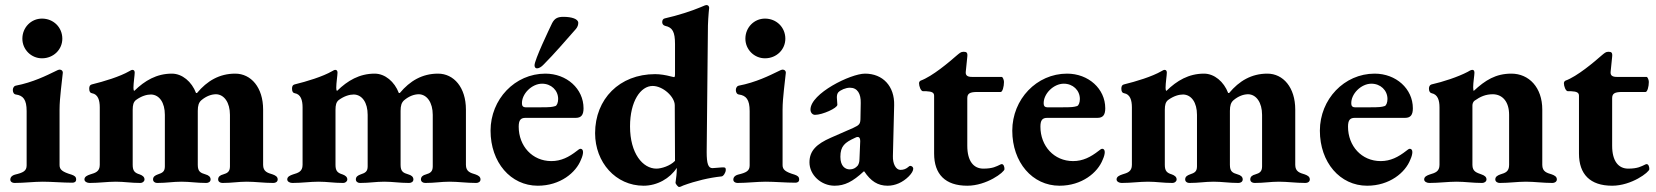

<svg xmlns="http://www.w3.org/2000/svg" viewBox="-20 -725 6591 764"><path d="M147 -493C193 -493 228 -528 228 -571C228 -616 193 -651 147 -651C104 -651 69 -616 69 -571C69 -528 104 -493 147 -493ZM37 3C76 3 115 -2 150 -2C185 -2 230 2 268 2C277 2 283 -2 283 -11C283 -22 276 -26 265 -30C228 -41 217 -50 217 -68V-289C217 -337 227 -402 230 -436C230 -443 225 -448 217 -448C214 -448 206 -445 197 -440C168 -426 111 -397 42 -384C36 -383 31 -375 31 -367C31 -358 35 -350 43 -349C72 -345 86 -329 86 -283V-67C86 -45 73 -38 39 -30C28 -27 21 -20 21 -10C21 -2 29 3 37 3Z M336 3C376 3 406 -2 441 -2C476 -2 499 3 539 3C547 3 555 -3 555 -11C555 -21 547 -27 536 -31C516 -37 508 -45 508 -69V-288C508 -307 511 -319 521 -327C543 -343 564 -349 581 -349C614 -348 636 -317 636 -268V-63C636 -42 626 -37 608 -31C597 -27 589 -22 589 -11C589 -2 597 3 605 3C645 3 667 -2 702 -2C737 -2 761 3 801 3C810 3 818 -2 818 -11C818 -22 809 -28 798 -31C778 -37 767 -42 767 -69V-284C767 -305 771 -317 781 -326C801 -343 822 -350 840 -350C872 -349 895 -317 895 -268V-63C895 -42 885 -36 868 -31C856 -28 848 -22 848 -11C848 -2 856 3 865 3C905 3 927 -2 962 -2C997 -2 1028 3 1068 3C1077 3 1085 -2 1085 -11C1085 -22 1076 -27 1065 -31C1045 -37 1027 -42 1027 -69V-289C1027 -377 979 -432 916 -432C853 -432 804 -403 764 -355H760C743 -400 705 -432 664 -432C603 -432 556 -404 515 -364H513C512 -365 511 -370 511 -376C511 -395 516 -425 516 -436C516 -443 513 -447 507 -447C503 -447 499 -444 495 -442C457 -420 394 -401 345 -389C338 -387 335 -382 335 -372C335 -359 340 -355 346 -354C370 -350 377 -326 377 -298V-69C377 -42 359 -37 339 -31C327 -27 316 -22 316 -11C316 -2 327 3 336 3Z M1143 3C1183 3 1213 -2 1248 -2C1283 -2 1306 3 1346 3C1354 3 1362 -3 1362 -11C1362 -21 1354 -27 1343 -31C1323 -37 1315 -45 1315 -69V-288C1315 -307 1318 -319 1328 -327C1350 -343 1371 -349 1388 -349C1421 -348 1443 -317 1443 -268V-63C1443 -42 1433 -37 1415 -31C1404 -27 1396 -22 1396 -11C1396 -2 1404 3 1412 3C1452 3 1474 -2 1509 -2C1544 -2 1568 3 1608 3C1617 3 1625 -2 1625 -11C1625 -22 1616 -28 1605 -31C1585 -37 1574 -42 1574 -69V-284C1574 -305 1578 -317 1588 -326C1608 -343 1629 -350 1647 -350C1679 -349 1702 -317 1702 -268V-63C1702 -42 1692 -36 1675 -31C1663 -28 1655 -22 1655 -11C1655 -2 1663 3 1672 3C1712 3 1734 -2 1769 -2C1804 -2 1835 3 1875 3C1884 3 1892 -2 1892 -11C1892 -22 1883 -27 1872 -31C1852 -37 1834 -42 1834 -69V-289C1834 -377 1786 -432 1723 -432C1660 -432 1611 -403 1571 -355H1567C1550 -400 1512 -432 1471 -432C1410 -432 1363 -404 1322 -364H1320C1319 -365 1318 -370 1318 -376C1318 -395 1323 -425 1323 -436C1323 -443 1320 -447 1314 -447C1310 -447 1306 -444 1302 -442C1264 -420 1201 -401 1152 -389C1145 -387 1142 -382 1142 -372C1142 -359 1147 -355 1153 -354C1177 -350 1184 -326 1184 -298V-69C1184 -42 1166 -37 1146 -31C1134 -27 1123 -22 1123 -11C1123 -2 1134 3 1143 3Z M2117 -453C2124 -453 2134 -458 2144 -469C2186 -511 2232 -565 2271 -609C2279 -618 2281 -627 2281 -634C2281 -650 2254 -658 2222 -658C2199 -658 2187 -652 2177 -633C2165 -608 2107 -487 2107 -465C2107 -456 2112 -453 2117 -453ZM2120 14C2209 14 2272 -38 2292 -90C2298 -103 2300 -113 2300 -120C2300 -128 2296 -133 2290 -133C2286 -133 2281 -129 2276 -125C2244 -100 2213 -84 2174 -84C2098 -84 2044 -144 2044 -221C2044 -247 2052 -256 2071 -256H2271C2293 -256 2302 -268 2302 -294C2302 -372 2235 -432 2150 -432C2029 -432 1932 -330 1932 -205C1932 -79 2012 14 2120 14ZM2071 -298C2062 -298 2057 -303 2057 -312C2055 -351 2096 -392 2137 -392C2173 -392 2201 -366 2201 -331C2201 -317 2196 -305 2190 -303C2177 -299 2169 -298 2131 -298Z M2854 -59C2824 -57 2821 -56 2815 -56C2798 -56 2792 -74 2792 -120L2797 -624C2798 -658 2802 -697 2802 -693C2802 -700 2798 -705 2791 -705C2789 -705 2785 -704 2767 -696C2734 -682 2676 -663 2626 -652C2619 -651 2615 -645 2615 -637C2615 -630 2619 -624 2627 -622C2656 -616 2666 -598 2666 -550V-431C2666 -422 2665 -418 2662 -418L2649 -421C2630 -426 2608 -430 2587 -430C2445 -430 2348 -331 2348 -195C2348 -79 2430 14 2541 14C2595 14 2646 -15 2673 -57V-51C2673 -36 2671 -19 2668 2C2668 7 2678 19 2682 19C2686 19 2691 17 2699 13C2748 -5 2802 -18 2851 -23C2858 -23 2868 -38 2868 -49C2868 -57 2866 -59 2858 -59C2857 -59 2856 -59 2854 -59ZM2592 -54C2538 -54 2487 -114 2487 -222C2487 -322 2529 -383 2577 -383C2618 -383 2665 -340 2665 -306L2666 -85C2647 -65 2612 -54 2592 -54Z M3024 -493C3070 -493 3105 -528 3105 -571C3105 -616 3070 -651 3024 -651C2981 -651 2946 -616 2946 -571C2946 -528 2981 -493 3024 -493ZM2914 3C2953 3 2992 -2 3027 -2C3062 -2 3107 2 3145 2C3154 2 3160 -2 3160 -11C3160 -22 3153 -26 3142 -30C3105 -41 3094 -50 3094 -68V-289C3094 -337 3104 -402 3107 -436C3107 -443 3102 -448 3094 -448C3091 -448 3083 -445 3074 -440C3045 -426 2988 -397 2919 -384C2913 -383 2908 -375 2908 -367C2908 -358 2912 -350 2920 -349C2949 -345 2963 -329 2963 -283V-67C2963 -45 2950 -38 2916 -30C2905 -27 2898 -20 2898 -10C2898 -2 2906 3 2914 3Z M3301 14C3341 14 3373 -2 3417 -43H3419C3445 -4 3473 14 3512 14C3542 14 3572 1 3596 -23C3608 -35 3614 -46 3614 -54C3614 -60 3608 -65 3602 -65C3600 -65 3598 -64 3596 -62C3586 -53 3576 -49 3563 -49C3545 -49 3532 -73 3533 -104L3538 -306C3540 -382 3493 -432 3422 -432C3365 -432 3205 -353 3205 -289C3205 -277 3213 -268 3223 -268C3253 -268 3312 -295 3312 -308C3312 -316 3310 -329 3310 -337C3310 -345 3311 -352 3316 -358C3325 -367 3345 -376 3362 -376C3392 -376 3406 -352 3405 -315L3404 -258C3404 -232 3401 -228 3375 -216L3286 -177C3229 -152 3201 -125 3201 -79C3201 -29 3247 14 3301 14ZM3361 -51C3344 -51 3324 -63 3324 -101C3324 -144 3342 -158 3381 -176C3386 -179 3390 -180 3393 -180C3398 -180 3403 -177 3403 -164L3400 -92C3400 -80 3397 -72 3393 -66C3384 -56 3375 -51 3361 -51Z M3829 14C3906 14 3977 -40 3977 -52C3977 -63 3973 -72 3966 -72C3964 -72 3962 -71 3960 -70C3945 -63 3931 -54 3893 -54C3854 -54 3829 -84 3829 -145V-334C3829 -353 3839 -359 3869 -359H3962C3969 -359 3975 -380 3975 -399C3975 -407 3970 -419 3966 -419H3847C3831 -419 3821 -424 3823 -440L3829 -499C3831 -516 3826 -519 3814 -519C3803 -519 3798 -513 3789 -506C3757 -478 3690 -421 3643 -404C3639 -402 3637 -397 3637 -394C3637 -382 3644 -362 3653 -362H3666C3689 -361 3697 -356 3697 -344V-114C3697 -32 3741 14 3829 14Z M4196 14C4285 14 4348 -38 4368 -90C4374 -103 4376 -113 4376 -120C4376 -128 4372 -133 4366 -133C4362 -133 4357 -129 4352 -125C4320 -100 4289 -84 4250 -84C4174 -84 4120 -144 4120 -221C4120 -247 4128 -256 4147 -256H4347C4369 -256 4378 -268 4378 -294C4378 -372 4311 -432 4226 -432C4105 -432 4008 -330 4008 -205C4008 -79 4088 14 4196 14ZM4147 -298C4138 -298 4133 -303 4133 -312C4131 -351 4172 -392 4213 -392C4249 -392 4277 -366 4277 -331C4277 -317 4272 -305 4266 -303C4253 -299 4245 -298 4207 -298Z M4443 3C4483 3 4513 -2 4548 -2C4583 -2 4606 3 4646 3C4654 3 4662 -3 4662 -11C4662 -21 4654 -27 4643 -31C4623 -37 4615 -45 4615 -69V-288C4615 -307 4618 -319 4628 -327C4650 -343 4671 -349 4688 -349C4721 -348 4743 -317 4743 -268V-63C4743 -42 4733 -37 4715 -31C4704 -27 4696 -22 4696 -11C4696 -2 4704 3 4712 3C4752 3 4774 -2 4809 -2C4844 -2 4868 3 4908 3C4917 3 4925 -2 4925 -11C4925 -22 4916 -28 4905 -31C4885 -37 4874 -42 4874 -69V-284C4874 -305 4878 -317 4888 -326C4908 -343 4929 -350 4947 -350C4979 -349 5002 -317 5002 -268V-63C5002 -42 4992 -36 4975 -31C4963 -28 4955 -22 4955 -11C4955 -2 4963 3 4972 3C5012 3 5034 -2 5069 -2C5104 -2 5135 3 5175 3C5184 3 5192 -2 5192 -11C5192 -22 5183 -27 5172 -31C5152 -37 5134 -42 5134 -69V-289C5134 -377 5086 -432 5023 -432C4960 -432 4911 -403 4871 -355H4867C4850 -400 4812 -432 4771 -432C4710 -432 4663 -404 4622 -364H4620C4619 -365 4618 -370 4618 -376C4618 -395 4623 -425 4623 -436C4623 -443 4620 -447 4614 -447C4610 -447 4606 -444 4602 -442C4564 -420 4501 -401 4452 -389C4445 -387 4442 -382 4442 -372C4442 -359 4447 -355 4453 -354C4477 -350 4484 -326 4484 -298V-69C4484 -42 4466 -37 4446 -31C4434 -27 4423 -22 4423 -11C4423 -2 4434 3 4443 3Z M5420 14C5509 14 5572 -38 5592 -90C5598 -103 5600 -113 5600 -120C5600 -128 5596 -133 5590 -133C5586 -133 5581 -129 5576 -125C5544 -100 5513 -84 5474 -84C5398 -84 5344 -144 5344 -221C5344 -247 5352 -256 5371 -256H5571C5593 -256 5602 -268 5602 -294C5602 -372 5535 -432 5450 -432C5329 -432 5232 -330 5232 -205C5232 -79 5312 14 5420 14ZM5371 -298C5362 -298 5357 -303 5357 -312C5355 -351 5396 -392 5437 -392C5473 -392 5501 -366 5501 -331C5501 -317 5496 -305 5490 -303C5477 -299 5469 -298 5431 -298Z M5667 3C5707 3 5741 -2 5776 -2C5811 -2 5838 3 5878 3C5887 3 5895 -3 5895 -11C5895 -21 5887 -27 5875 -31C5856 -38 5839 -42 5839 -69V-305C5839 -311 5841 -319 5847 -324C5871 -341 5892 -350 5921 -350C5960 -349 5985 -319 5985 -268V-69C5985 -42 5970 -37 5950 -31C5939 -27 5930 -22 5930 -11C5930 -2 5939 3 5947 3C5987 3 6017 -2 6052 -2C6087 -2 6118 3 6158 3C6166 3 6175 -2 6175 -11C6175 -22 6166 -27 6155 -31C6135 -37 6117 -42 6117 -69V-289C6117 -377 6064 -432 5994 -432C5932 -432 5890 -406 5844 -363C5843 -364 5842 -372 5842 -378C5842 -397 5847 -425 5847 -435C5847 -441 5846 -447 5838 -447C5833 -447 5825 -442 5820 -439C5782 -419 5721 -399 5676 -389C5669 -387 5666 -380 5666 -372C5666 -361 5671 -355 5677 -354C5701 -349 5708 -326 5708 -298V-69C5708 -42 5690 -37 5670 -31C5658 -27 5647 -22 5647 -11C5647 -2 5658 3 5667 3Z M6395 14C6472 14 6543 -40 6543 -52C6543 -63 6539 -72 6532 -72C6530 -72 6528 -71 6526 -70C6511 -63 6497 -54 6459 -54C6420 -54 6395 -84 6395 -145V-334C6395 -353 6405 -359 6435 -359H6528C6535 -359 6541 -380 6541 -399C6541 -407 6536 -419 6532 -419H6413C6397 -419 6387 -424 6389 -440L6395 -499C6397 -516 6392 -519 6380 -519C6369 -519 6364 -513 6355 -506C6323 -478 6256 -421 6209 -404C6205 -402 6203 -397 6203 -394C6203 -382 6210 -362 6219 -362H6232C6255 -361 6263 -356 6263 -344V-114C6263 -32 6307 14 6395 14Z"/></svg>

Font: EB Garamond
Style: Bold
Weight: 700
Designer: Georg Duffner and Octavio Pardo
Foundry: Georg Duffner
Version: Version 1.000;PS 001.000;hotconv 1.0.88;makeotf.lib2.5.64775